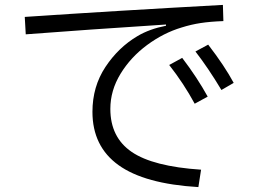

<svg xmlns="http://www.w3.org/2000/svg" viewBox="-20 -744 1040 783"><path d="M789 19Q570 6 463.5 -70.5Q357 -147 357 -288Q357 -391 410 -471Q463 -551 541 -597Q590 -626 657 -639V-644Q333 -623 85 -604L81 -675Q451 -700 889 -724L891 -658Q837 -656 798 -650Q759 -644 721 -632Q647 -610 580 -560.5Q513 -511 471.5 -443Q430 -375 430 -300Q430 -184 517 -124.5Q604 -65 800 -52ZM883 -377Q829 -467 777 -534L829 -562Q896 -475 933 -406ZM774 -321Q729 -404 670 -479L723 -508Q784 -428 827 -350Z"/></svg>

Font: IBM Plex Sans JP
Style: Regular
Weight: 400
Designer: Mike Abbink; Paul van der Laan; Pieter van Rosmalen; Wujin Sim; Yejin Wi; Jinhee Kim; Boomi Park; Yona Kim; Kichan Ma
Foundry: Sandoll Inc.
Version: Version 1.000